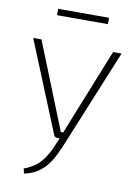

<svg xmlns="http://www.w3.org/2000/svg" viewBox="-94 -712 700 982"><g transform="rotate(10 256.0 -221.0)"><path d="M486 -482 271 42Q258 72 243.5 99Q229 126 209 148.5Q189 171 163 186.5Q137 202 101 209L95 184Q154 162 185 123Q216 84 235 34L256 -16Q263 -33 270 -52.5Q277 -72 284 -88L442 -482ZM70 -482 228 -87Q233 -73 239 -60Q245 -47 249 -33H269L255 0H236Q231 0 226 -3Q221 -6 219 -12L27 -482ZM391 -651V-618H127V-651Z"/></g></svg>

Font: Exo 2 ExtraLight
Style: Regular
Weight: 250
Designer: Natanael Gama
Foundry: Natanael Gama
Version: Version 2.010